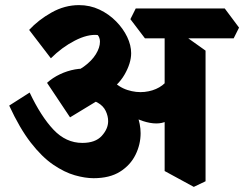

<svg xmlns="http://www.w3.org/2000/svg" viewBox="-20 -688 955 751"><path d="M346 9Q313 9 272.5 -2.5Q232 -14 188 -44Q144 -74 100.5 -130Q57 -186 16 -275L96 -326Q140 -233 189 -181Q238 -129 302 -129Q353 -129 378 -156.5Q403 -184 403 -214Q403 -234 393.5 -254Q384 -274 362 -286.5Q340 -299 304 -295L394 -314L254 -229L164 -364Q186 -384 214.5 -397.5Q243 -411 273.5 -416.5Q304 -422 330 -417L373 -382Q432 -355 466.5 -318Q501 -281 515.5 -241.5Q530 -202 530 -167Q530 -123 510 -82.5Q490 -42 449.5 -16.5Q409 9 346 9ZM389 -321 232 -391Q277 -405 308 -427.5Q339 -450 355 -476Q371 -502 371 -525Q371 -533 368.5 -540Q366 -547 362 -551Q323 -555 272.5 -529Q222 -503 179 -460L94 -571Q130 -610 181.5 -639Q233 -668 289 -668Q332 -668 369 -650.5Q406 -633 434 -604.5Q462 -576 477.5 -543.5Q493 -511 493 -480Q493 -441 467 -396Q441 -351 389 -321ZM632 -214Q596 -196 539 -214.5Q482 -233 407 -299L416 -377Q444 -347 478.5 -336Q513 -325 545.5 -328.5Q578 -332 603 -346.5Q628 -361 639 -382ZM738 43 624 -19V-590L680 -564L784 -490V21ZM547 -538 490 -613 511 -655H859L915 -580L894 -538Z"/></svg>

Font: Eczar
Style: Bold
Weight: 700
Designer: Vaibhav Singh
Foundry: Rosetta Type Foundry
Version: Version 2.000